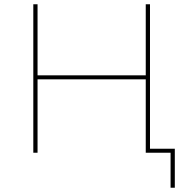

<svg xmlns="http://www.w3.org/2000/svg" viewBox="-20 -720 881 905"><path d="M667 -700H687V0H667ZM137 -700H157V0H137ZM152 -365H672V-346H152ZM784 -9 793 0H667V-19H804V165H784Z"/></svg>

Font: iiserrat Thin
Style: Regular
Weight: 100
Designer: Akira Ohta
Foundry: Akira Ohta
Version: Version 1.200;Glyphs 3.3.1 (3343)